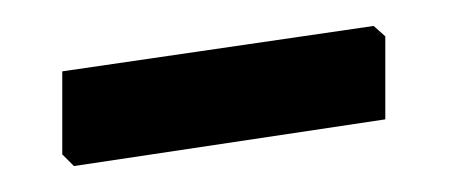

<svg xmlns="http://www.w3.org/2000/svg" viewBox="-20 -328 346 148"><path d="M268 -308 277 -300V-236L37 -200L28 -209V-273Z"/></svg>

Font: Alegreya Sans Medium
Style: Regular
Weight: 500
Designer: Juan Pablo del Peral
Foundry: Huerta Tipografica
Version: Version 2.007